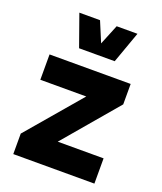

<svg xmlns="http://www.w3.org/2000/svg" viewBox="-146 -890 828 984"><g transform="rotate(20 268.0 -398.5)"><path d="M44.9 -405.3V-543.5H487.3V-432.1L237.3 -137.7H487.3V0H44.9V-111.8L295.4 -405.3ZM115.2 -796.9H228L273.9 -687L318.8 -796.9H432.1L370.6 -625H176.3Z"/></g></svg>

Font: Estedad-FD ExtraBold
Style: Regular
Weight: 800
Designer: Amin Abedi
Version: Version 7.3